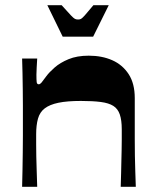

<svg xmlns="http://www.w3.org/2000/svg" viewBox="-20 -718 593 738"><path d="M65 0Q66 -33 66.5 -66Q67 -99 67.5 -132Q68 -165 68 -195.5Q68 -226 68 -253Q68 -280 68 -311.5Q68 -343 67.5 -375Q67 -407 66.5 -437.5Q66 -468 65 -493H123Q122 -475 121 -458.5Q120 -442 120 -431Q120 -411 121 -402.5Q122 -394 129 -394Q134 -394 139.5 -400.5Q145 -407 158 -425Q169 -440 190 -458.5Q211 -477 243.5 -490.5Q276 -504 321 -504Q372 -504 411.5 -486.5Q451 -469 474.5 -433Q498 -397 498 -341Q498 -295 498 -255.5Q498 -216 498 -182.5Q498 -149 498.5 -119Q499 -89 500 -60Q501 -31 502 0H444Q445 -28 445.5 -52Q446 -76 446.5 -98Q447 -120 447.5 -140Q448 -160 448 -180Q448 -200 448 -221Q448 -256 440.5 -278Q433 -300 415.5 -311Q398 -322 367.5 -326Q337 -330 291 -330Q238 -330 204.5 -323Q171 -316 152 -301.5Q133 -287 126 -262Q119 -237 119 -202Q119 -184 119 -163Q119 -142 119.5 -117Q120 -92 121 -63Q122 -34 123 0ZM221 -577 162 -698H217Q242 -670 252.5 -659Q263 -648 268 -645.5Q273 -643 280 -643Q287 -643 291.5 -645.5Q296 -648 306 -659Q316 -670 339 -698H398L338 -577Z"/></svg>

Font: Ojuju
Style: Bold
Weight: 700
Designer: Chisaokwu Joboson, Mirko Velimirovic
Foundry: Udi Foundry
Version: Version 1.000